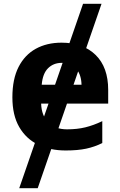

<svg xmlns="http://www.w3.org/2000/svg" viewBox="-20 -780 631 1008"><path d="M513 -760 178 208H81L416 -760ZM303 -556Q416 -556 482 -491.5Q548 -427 548 -308V-236H196Q198 -173 233.5 -137Q269 -101 332 -101Q385 -101 428 -111.5Q471 -122 517 -144V-29Q477 -9 432.5 0.5Q388 10 325 10Q243 10 180 -20.5Q117 -51 81 -113Q45 -175 45 -269Q45 -365 77.5 -428.5Q110 -492 168 -524Q226 -556 303 -556ZM304 -450Q261 -450 232.5 -422Q204 -394 199 -335H408Q407 -385 382 -417.5Q357 -450 304 -450Z"/></svg>

Font: Noto Sans IKEA
Style: Bold
Weight: 600
Designer: Monotype Design Team
Foundry: Monotype Imaging Inc.
Version: Version 2.001